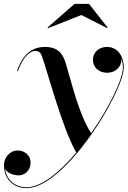

<svg xmlns="http://www.w3.org/2000/svg" viewBox="-72 -712 659 992"><path d="M348.5 -634.5 482 -566.5 484 -569.5 388 -692H313L173.5 -569.5L176.5 -566.5ZM66 260C262.5 260 567.5 -235 567.5 -365C567.5 -408.5 545 -469.5 480 -469.5C438 -469.5 408 -440 408 -403C408 -365.5 437 -336 482 -336C521 -336 555 -363.5 555 -402C555 -405 555 -407.5 554.5 -410.5C560 -395.5 563 -379 563 -364.5C563 -303 493 -158.5 399 -24C335 -121 296.5 -291 269 -380.5C254.5 -432.5 228 -469.5 161.5 -469.5C96.5 -469.5 49 -436.5 16 -346.5L20.5 -345C50.5 -427 87.5 -449 110.5 -449C132.5 -449 139.5 -435 143.5 -424.5C171 -352 249 -50 322 76C236.5 177.5 142 255.5 66 255.5C4.5 255.5 -38 217 -45.5 160.5C-33.5 182.5 -2 194 24.5 194C56.5 194 86 167.5 86 129C86 86 50 65.5 20 65.5C-23 65.5 -51.5 103.5 -51.5 141.5C-51.5 210 -6 260 66 260Z"/></svg>

Font: Bodoni* 36pt Medium
Style: Italic
Weight: 500
Italic angle: -13°
Version: Version 2.3